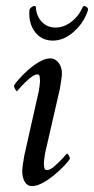

<svg xmlns="http://www.w3.org/2000/svg" viewBox="-20 -622 317 648"><path d="M111 -315Q112 -320 113.5 -331.5Q115 -343 115 -347Q115 -348 115 -349Q115 -356 114 -363.5Q113 -371 106 -371Q96 -371 80 -357.5Q64 -344 51.5 -330Q39 -316 37 -314Q35 -314 31 -321.5Q27 -329 27 -333Q31 -340 44 -355Q57 -370 75 -386Q93 -402 113 -413.5Q133 -425 150 -425Q166 -425 177.5 -410.5Q189 -396 189 -374Q189 -368 187 -353Q185 -338 182 -322L132 -104Q131 -97 129.5 -86.5Q128 -76 128 -72Q128 -65 129.5 -56.5Q131 -48 138 -48Q149 -48 164.5 -61.5Q180 -75 192.5 -89Q205 -103 206 -104Q208 -104 212 -97.5Q216 -91 216 -86Q212 -79 198 -64Q184 -49 165 -33Q146 -17 125.5 -5.5Q105 6 88 6Q72 6 63.5 -8.5Q55 -23 55 -45Q55 -51 57 -66Q59 -81 62 -97ZM277 -592Q277 -586 275 -582Q261 -543 228 -514Q195 -485 158 -485Q121 -485 99 -513Q77 -541 79 -583Q79 -585 79.5 -587.5Q80 -590 80 -591Q82 -595 89 -599.5Q96 -604 101 -600Q102 -569 120.5 -549Q139 -529 167 -529Q196 -529 221.5 -549Q247 -569 260 -600Q263 -603 269.5 -600Q276 -597 277 -592Z"/></svg>

Font: Amiri
Style: Italic
Weight: 400
Italic angle: 10°
Designer: Khaled Hosny
Version: Version 0.113